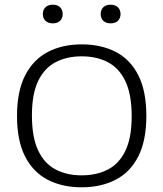

<svg xmlns="http://www.w3.org/2000/svg" viewBox="-20 -791 696 818"><path d="M328 7Q245.5 7 183.5 -25Q121.5 -57 87 -124.2Q52.5 -191.5 52.5 -297Q52.5 -403 87.5 -470.5Q122.5 -538 184.5 -570Q246.5 -602 328 -602Q410.5 -602 472.8 -570Q535 -538 569.2 -470.5Q603.5 -403 603.5 -297Q603.5 -191.5 569 -124.2Q534.5 -57 472.2 -25Q410 7 328 7ZM328 -44Q392 -44 440 -69Q488 -94 514.5 -149.2Q541 -204.5 541 -295.5Q541 -388.5 514.5 -444.5Q488 -500.5 440 -525.8Q392 -551 328 -551Q264.5 -551 216.8 -526Q169 -501 142.5 -445.8Q116 -390.5 116 -299.5Q116 -206.5 142.5 -150.2Q169 -94 216.8 -69Q264.5 -44 328 -44ZM451 -691.5Q431.5 -691.5 420.2 -702.2Q409 -713 409 -731Q409 -749.5 420.2 -760.2Q431.5 -771 451 -771Q471 -771 482.2 -760.2Q493.5 -749.5 493.5 -731Q493.5 -713 482.2 -702.2Q471 -691.5 451 -691.5ZM205 -691.5Q185 -691.5 173.8 -702.2Q162.5 -713 162.5 -731Q162.5 -749.5 173.8 -760.2Q185 -771 205 -771Q224.5 -771 235.8 -760.2Q247 -749.5 247 -731Q247 -713 235.8 -702.2Q224.5 -691.5 205 -691.5Z"/></svg>

Font: Encode Sans SC SemiExpanded Light
Style: Regular
Weight: 300
Width: 6
Designer: Multiple Designers
Foundry: Impallari Type
Version: Version 3.002